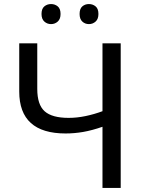

<svg xmlns="http://www.w3.org/2000/svg" viewBox="-20 -928 713 948"><path d="M486 0V-302Q434 -284 390.5 -276.5Q347 -269 304 -269Q75 -269 75 -476V-714H164V-489Q164 -411 200.5 -378.5Q237 -346 319 -346Q360 -346 403 -355Q446 -364 486 -379V-714H576V0ZM185 -859Q185 -885 199 -896.5Q213 -908 232 -908Q251 -908 265 -896.5Q279 -885 279 -859Q279 -834 265 -821.5Q251 -809 232 -809Q213 -809 199 -821.5Q185 -834 185 -859ZM373 -859Q373 -885 386.5 -896.5Q400 -908 419 -908Q438 -908 452 -896.5Q466 -885 466 -859Q466 -834 452 -821.5Q438 -809 419 -809Q400 -809 386.5 -821.5Q373 -834 373 -859Z"/></svg>

Font: Noto Sans Living
Style: Regular
Weight: 400
Designer: Monotype Design Team
Foundry: Monotype Imaging Inc.
Version: Version 2.013; ttfautohint (v1.8.4.7-5d5b)